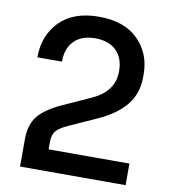

<svg xmlns="http://www.w3.org/2000/svg" viewBox="-84 -823 790 894"><g transform="rotate(10 311.5 -375.5)"><path d="M71 -130Q71 -197 103 -238Q135 -279 216 -316L346 -375Q448 -421 448 -517Q448 -579 412.5 -614Q377 -649 313 -649Q249 -649 213.5 -613.5Q178 -578 178 -515H62Q62 -618 127 -684.5Q192 -751 313 -751Q433 -751 498 -686Q563 -621 563 -524V-510Q563 -432 519 -377.5Q475 -323 389 -284L258 -225Q218 -207 203 -188.5Q188 -170 188 -138V-102H570V0H71Z"/></g></svg>

Font: Cazoo Sans Medium
Style: Regular
Weight: 500
Designer: Jonathan Barnbrook, Julián Moncada
Foundry: Barnbrook Fonts
Version: Version 2.000;Glyphs 3.3 (3337)